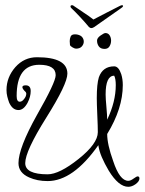

<svg xmlns="http://www.w3.org/2000/svg" viewBox="-20 -678 556 738"><path d="M449 -658Q453 -658 453 -654Q452 -651 446 -647L342 -574Q336 -570 331 -570Q328 -570 326 -571.5Q324 -573 322 -574Q308 -591 288 -612.5Q268 -634 254 -647Q251 -650 251 -653Q251 -658 257 -658Q261 -658 264 -655Q278 -645 301 -630Q324 -615 339 -603Q359 -614 390 -629.5Q421 -645 440 -655Q446 -658 449 -658ZM382 -490Q367 -490 360 -499.5Q353 -509 353 -522Q353 -532 366.5 -541.5Q380 -551 385 -551Q396 -551 401.5 -542Q407 -533 407 -522Q407 -510 401 -500Q395 -490 382 -490ZM272 -491Q267 -491 258.5 -496Q250 -501 249 -505Q249 -508 248.5 -512Q248 -516 248 -520Q248 -529 251.5 -537.5Q255 -546 268 -546Q274 -546 278 -545Q291 -542 296.5 -534.5Q302 -527 302 -518Q302 -508 294.5 -499.5Q287 -491 272 -491ZM473 40Q436 40 398 -22Q382 -49 371.5 -73.5Q361 -98 358 -120Q261 18 163 18Q123 18 92 4Q51 -14 51 -51Q51 -109 122 -236Q194 -362 194 -389Q194 -429 131 -429Q44 -429 44 -309Q44 -287 56 -287Q65 -287 73 -298Q81 -308 81 -318Q81 -320 79 -324Q66 -336 66 -343Q66 -350 79 -350Q98 -350 98 -328Q98 -306 86 -283Q71 -255 51 -255Q28 -255 15 -284Q11 -295 8 -307Q5 -319 5 -332Q5 -381 39 -420Q73 -458 122 -458Q239 -458 239 -395Q239 -355 158 -226Q77 -97 77 -51Q77 -8 163 -8Q208 -8 282 -67Q356 -126 356 -170Q356 -181 355.5 -197Q355 -213 354 -235Q353 -258 352.5 -274Q352 -290 352 -301Q352 -355 360 -381Q375 -423 419 -423Q436 -423 446 -393Q452 -374 452 -351Q452 -261 392 -163Q392 -123 415 -59Q440 17 473 17Q482 17 494 8Q505 0 509 0Q516 0 516 8Q516 19 501 30Q487 40 473 40ZM392 -218Q425 -287 425 -351Q425 -375 419 -387Q386 -387 386 -315Q386 -299 389 -267Q392 -234 392 -218Z"/></svg>

Font: Ole
Style: Regular
Weight: 400
Designer: Robert E. Leuschke
Foundry: Robert E. Leuschke
Version: Version 1.010; ttfautohint (v1.8.3)